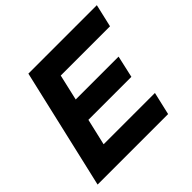

<svg xmlns="http://www.w3.org/2000/svg" viewBox="-172 -883 1061 1061"><g transform="rotate(-45 358.5 -352.0)"><path d="M570 0H19L182 -704H717L686 -570H301L266 -418H601L572 -289H236L200 -134H601Z"/></g></svg>

Font: CBA Beacon Sans Extra Bold
Style: Italic
Weight: 800
Italic angle: -13°
Designer: Wei Huang
Foundry: Wei Huang
Version: Version 1.002